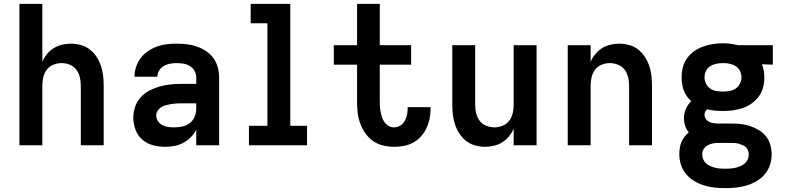

<svg xmlns="http://www.w3.org/2000/svg" viewBox="-20 -755 4090 998"><path d="M81 0V-735H200V-434Q209 -455 224 -473.5Q239 -492 259 -504.5Q279 -517 302 -522.5Q325 -528 348 -528Q374 -528 400 -521Q426 -514 446.5 -498Q467 -482 481.5 -460Q496 -438 504.5 -413Q513 -388 516 -362Q519 -336 519 -310V0H400V-310Q400 -332 395 -353.5Q390 -375 377 -392.5Q364 -410 343 -418.5Q322 -427 300 -427Q278 -427 257 -418.5Q236 -410 223 -392.5Q210 -375 205 -353.5Q200 -332 200 -310V0Z M839 8Q807 8 775.5 0Q744 -8 720 -29Q696 -50 684.5 -80.5Q673 -111 673 -143Q673 -171 682 -199Q691 -227 710.5 -248.5Q730 -270 755.5 -283.5Q781 -297 808.5 -305Q836 -313 864.5 -316Q893 -319 922 -319H1000V-352Q1000 -370 991.5 -386Q983 -402 967.5 -411.5Q952 -421 934 -424Q916 -427 898 -427Q881 -427 864 -424Q847 -421 832 -412.5Q817 -404 807.5 -388.5Q798 -373 798 -356H679Q679 -356 679 -356Q679 -356 679 -356Q679 -382 687.5 -407.5Q696 -433 711.5 -453.5Q727 -474 749 -489Q771 -504 795.5 -513Q820 -522 846 -525Q872 -528 898 -528Q925 -528 951.5 -525Q978 -522 1003.5 -513Q1029 -504 1051.5 -489Q1074 -474 1089.5 -452.5Q1105 -431 1112 -405Q1119 -379 1119 -352V0H1000V-81Q989 -59 971.5 -41.5Q954 -24 932.5 -12.5Q911 -1 887 3.5Q863 8 839 8ZM886 -93Q907 -93 928 -97.5Q949 -102 966 -115Q983 -128 991.5 -148Q1000 -168 1000 -189V-218H922Q909 -218 895.5 -217Q882 -216 869 -214Q856 -212 843 -208.5Q830 -205 818.5 -198Q807 -191 799.5 -179.5Q792 -168 792 -155Q792 -139 801 -125.5Q810 -112 824 -104.5Q838 -97 854 -95Q870 -93 886 -93Z M1274 0V-101H1370V-634H1283V-735H1489V-101H1576V0Z M2028 8Q1999 8 1970.5 1Q1942 -6 1918.5 -22.5Q1895 -39 1878.5 -63Q1862 -87 1852 -114.5Q1842 -142 1839 -170.5Q1836 -199 1836 -228V-419H1715V-520H1836V-735H1954V-520H2117V-419H1954V-228Q1954 -214 1955 -199.5Q1956 -185 1959 -171Q1962 -157 1966.5 -143.5Q1971 -130 1979.5 -118.5Q1988 -107 2000.5 -100Q2013 -93 2028 -93Q2045 -93 2060 -102Q2075 -111 2083.5 -126Q2092 -141 2095.5 -158Q2099 -175 2099 -192Q2099 -194 2099 -195.5Q2099 -197 2099 -198H2218Q2218 -195 2218 -192.5Q2218 -190 2218 -187Q2218 -161 2212.5 -135.5Q2207 -110 2196 -87Q2185 -64 2167.5 -45Q2150 -26 2127 -13.5Q2104 -1 2078.5 3.5Q2053 8 2028 8Z M2502 8Q2476 8 2450 1Q2424 -6 2403.5 -22Q2383 -38 2368.5 -60Q2354 -82 2345.5 -107Q2337 -132 2334 -158Q2331 -184 2331 -210V-520H2450V-210Q2450 -188 2455 -166.5Q2460 -145 2473 -127.5Q2486 -110 2507 -101.5Q2528 -93 2550 -93Q2572 -93 2593 -101.5Q2614 -110 2627 -127.5Q2640 -145 2645 -166.5Q2650 -188 2650 -210V-520H2769V0H2650V-86Q2641 -65 2626 -46.5Q2611 -28 2591 -15.5Q2571 -3 2548 2.5Q2525 8 2502 8Z M2931 0V-520H3050V-434Q3059 -455 3074 -473.5Q3089 -492 3109 -504.5Q3129 -517 3152 -522.5Q3175 -528 3198 -528Q3224 -528 3250 -521Q3276 -514 3296.5 -498Q3317 -482 3331.5 -460Q3346 -438 3354.5 -413Q3363 -388 3366 -362Q3369 -336 3369 -310V0H3250V-310Q3250 -332 3245 -353.5Q3240 -375 3227 -392.5Q3214 -410 3193 -418.5Q3172 -427 3150 -427Q3128 -427 3107 -418.5Q3086 -410 3073 -392.5Q3060 -375 3055 -353.5Q3050 -332 3050 -310V0Z M3750 223Q3722 223 3694 220Q3666 217 3639 208.5Q3612 200 3588 185.5Q3564 171 3546 149.5Q3528 128 3519.5 101Q3511 74 3511 46Q3511 30 3513.5 14Q3516 -2 3522 -16.5Q3528 -31 3538 -44Q3548 -57 3560 -67Q3548 -82 3541.5 -101Q3535 -120 3535 -140Q3535 -165 3545 -188.5Q3555 -212 3573 -229Q3560 -241 3550 -255Q3540 -269 3534 -285.5Q3528 -302 3525.5 -319Q3523 -336 3523 -353Q3523 -379 3529.5 -405Q3536 -431 3551.5 -452.5Q3567 -474 3588.5 -489Q3610 -504 3635 -513Q3660 -522 3686 -526Q3712 -530 3738 -530Q3755 -530 3772.5 -528Q3790 -526 3808 -522L3816 -520H3997V-419L3941 -421Q3947 -405 3950 -387.5Q3953 -370 3953 -353Q3953 -327 3946.5 -301Q3940 -275 3924.5 -254Q3909 -233 3887.5 -217.5Q3866 -202 3841 -193.5Q3816 -185 3790 -181.5Q3764 -178 3738 -178Q3717 -178 3696 -180Q3675 -182 3655 -187Q3649 -181 3645.5 -173.5Q3642 -166 3642 -158Q3642 -147 3648 -138Q3654 -129 3663 -123.5Q3672 -118 3682.5 -116Q3693 -114 3703 -113Q3705 -113 3706.5 -113Q3708 -113 3709 -113Q3712 -113 3715 -113Q3718 -113 3722 -113H3778Q3804 -113 3829 -110.5Q3854 -108 3878 -100Q3902 -92 3924 -79Q3946 -66 3961.5 -46.5Q3977 -27 3984 -2Q3991 23 3991 48Q3991 76 3982 103Q3973 130 3955 151Q3937 172 3912.5 186.5Q3888 201 3861 209Q3834 217 3806 220Q3778 223 3750 223ZM3738 -279Q3755 -279 3772 -282Q3789 -285 3803.5 -294.5Q3818 -304 3826 -320Q3834 -336 3834 -353Q3834 -369 3827.5 -384Q3821 -399 3808 -408.5Q3795 -418 3779.5 -422Q3764 -426 3748 -427H3738Q3738 -427 3737.5 -427Q3737 -427 3737 -427Q3720 -427 3703 -423.5Q3686 -420 3671.5 -411Q3657 -402 3649.5 -386Q3642 -370 3642 -353Q3642 -336 3650 -320Q3658 -304 3672 -294.5Q3686 -285 3703.5 -282Q3721 -279 3738 -279ZM3750 122Q3764 122 3777 121Q3790 120 3803 117Q3816 114 3828.5 108.5Q3841 103 3851 94.5Q3861 86 3866.5 74Q3872 62 3872 48Q3872 38 3868.5 28Q3865 18 3857.5 10.5Q3850 3 3840 -1Q3830 -5 3820 -8Q3810 -11 3799.5 -11.5Q3789 -12 3778 -12H3722Q3719 -12 3716 -12Q3713 -12 3711 -12Q3697 -12 3683 -9Q3669 -6 3657 1Q3645 8 3637.5 20Q3630 32 3630 46Q3630 60 3635 72.5Q3640 85 3650 94Q3660 103 3672.5 108.5Q3685 114 3697.5 117Q3710 120 3723.5 121Q3737 122 3750 122Z"/></svg>

Font: Zed Sans Extended
Style: Bold
Weight: 700
Width: 7
Designer: Belleve Invis
Foundry: Belleve Invis
Version: Version 1.0.0; ttfautohint (v1.8.4)